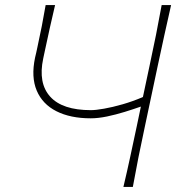

<svg xmlns="http://www.w3.org/2000/svg" viewBox="-20 -733 701 753"><path d="M464 0Q478.5 -61 490.5 -117Q502.5 -173 516.5 -238.5L532.5 -315Q504 -305 469.2 -294.2Q434.5 -283.5 399.8 -276.2Q365 -269 336 -269Q256 -269 201.2 -296.8Q146.5 -324.5 124 -377.8Q101.5 -431 117.5 -507Q120 -517.5 122.2 -527Q124.5 -536.5 126.5 -547Q136.5 -593 144 -631Q151.5 -669 159 -713H196Q185 -667 175.8 -625.2Q166.5 -583.5 156 -534L149.5 -503.5Q129 -407 176.8 -354Q224.5 -301 336.5 -301Q355.5 -301 388.2 -306.8Q421 -312.5 461 -324Q501 -335.5 540.5 -352.5L566 -472.5Q580.5 -539.5 591.8 -596Q603 -652.5 614 -713H651Q637 -652.5 624.8 -596Q612.5 -539.5 598 -472L548.5 -238.5Q534.5 -173 523.2 -117Q512 -61 501 0Z"/></svg>

Font: Commissioner Flair Thin
Style: Italic
Weight: 100
Italic angle: -12°
Designer: Kostas Bartsokas
Foundry: Kostas Bartsokas
Version: Version 1.000; ttfautohint (v1.8.3)